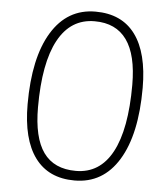

<svg xmlns="http://www.w3.org/2000/svg" viewBox="-52 -759 704 814"><g transform="rotate(5 300.0 -352.5)"><path d="M69 -297Q69 -495 135.5 -604Q202 -713 322 -713Q434 -713 491.5 -635Q549 -557 549 -408Q549 -210 482.5 -101Q416 8 295 8Q184 8 126.5 -70Q69 -148 69 -297ZM504 -417Q504 -672 322 -672Q220 -672 167 -574.5Q114 -477 114 -288Q114 -159 159 -96Q204 -33 297 -33Q399 -33 451.5 -130.5Q504 -228 504 -417Z"/></g></svg>

Font: Iunito ExtraLight
Style: Italic
Weight: 200
Italic angle: -4.541°
Designer: Vernon Adams
Foundry: Vernon Adams
Version: Version 2.001;November 30, 2019;FontCreator 12.0.0.2547 64-b